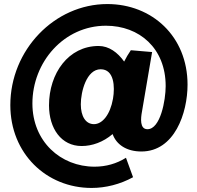

<svg xmlns="http://www.w3.org/2000/svg" viewBox="-20 -734 974 948"><path d="M432 194C502 194 573 176 637 141L602 45C556 74 503 89 447 89C279 89 140 -36 140 -223C140 -428 296 -607 503 -607C668 -607 798 -496 798 -309C798 -239 772 -96 708 -96C669 -96 675 -151 681 -183L731 -477L626 -486C613 -467 603 -450 593 -430C561 -475 518 -507 467 -507C318 -507 222 -372 222 -214C222 -99 283 -13 383 -13C435 -13 489 -32 536 -72C555 -19 606 14 678 14C842 14 906 -176 906 -316C906 -555 730 -714 510 -714C249 -714 31 -487 31 -215C31 24 209 194 432 194ZM444 -121C403 -121 379 -160 379 -219C379 -281 407 -392 477 -392C544 -392 548 -306 538 -247C524 -167 485 -121 444 -121Z"/></svg>

Font: Fixel Text 20240404 ExtraBold
Style: Italic
Weight: 800
Width: 4
Italic angle: -10°
Designer: AlfaBravo + MacPaw
Foundry: Kyrylo Tkachov, Marchela Mozhyna, Serhii Makarenko, Maria Weinstein, Zakhar Kryvoshyya
Version: Version 1.211;Glyphs 3.2 (3225)